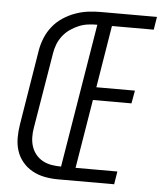

<svg xmlns="http://www.w3.org/2000/svg" viewBox="-53 -781 705 828"><g transform="rotate(5 300.0 -367.5)"><path d="M228 0 349 -735H593L584 -679H403L359 -410H526L516 -354H349L300 -56H481L472 0ZM228 0Q199 0 170.5 -5.5Q142 -11 117.5 -24.5Q93 -38 75 -59.5Q57 -81 48.5 -107.5Q40 -134 40 -163.5Q40 -193 45 -223L98 -548Q103 -576 114 -602.5Q125 -629 143.5 -652Q162 -675 187 -691.5Q212 -708 239.5 -718Q267 -728 294.5 -731.5Q322 -735 349 -735L340 -679Q320 -679 300 -676.5Q280 -674 260.5 -666Q241 -658 223 -645.5Q205 -633 191.5 -615.5Q178 -598 170.5 -578.5Q163 -559 160 -539L106 -214Q102 -192 102.5 -171Q103 -150 109 -131.5Q115 -113 127.5 -97.5Q140 -82 157.5 -72.5Q175 -63 195.5 -59.5Q216 -56 237 -56Z"/></g></svg>

Font: Iosevka Light Extended Oblique
Style: Regular
Weight: 300
Width: 7
Italic angle: -9°
Monospace: yes
Designer: Belleve Invis
Foundry: Belleve Invis
Version: Version 32.5.0; ttfautohint (v1.8.4)